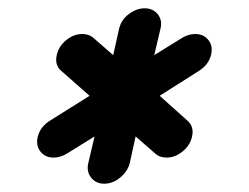

<svg xmlns="http://www.w3.org/2000/svg" viewBox="-20 -523 600 463"><path d="M267 -453Q272 -475 290.5 -489Q309 -503 329 -503Q349 -503 360.5 -488.5Q372 -474 367 -454L352 -390L418 -431Q434 -441 451 -441Q471 -441 482.5 -426.5Q494 -412 489 -391Q483 -366 458 -351L365 -292L431 -233Q449 -218 443 -193Q438 -172 420 -157.5Q402 -143 382 -143Q365 -143 354 -153L307 -194L293 -130Q288 -110 270 -95Q252 -80 231.5 -80Q211 -80 199.5 -95Q188 -110 193 -130L208 -194L142 -153Q126 -143 109 -143Q89 -143 77.5 -157.5Q66 -172 71 -193Q77 -218 102 -233L196 -292L129 -351Q111 -365 117 -391Q122 -412 140 -426.5Q158 -441 178 -441Q195 -441 206 -431L253 -390Z"/></svg>

Font: Brass Mono
Style: Bold Italic
Weight: 700
Italic angle: -13°
Monospace: yes
Version: Version 1.000; ttfautohint (v1.8.3) -l 8 -r 50 -G 200 -x 14 